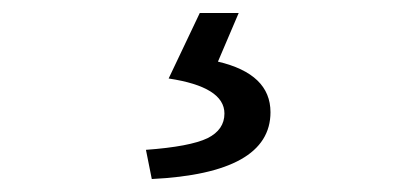

<svg xmlns="http://www.w3.org/2000/svg" viewBox="-20 -23 646 296"><path d="M205 208Q273 203 300 190Q326 177 326 152Q326 111 240 98L288 -3H348L316 72Q397 91 397 150Q397 244 214 253Z"/></svg>

Font: Noto Sans Tobesmart edit
Style: Regular
Weight: 400
Designer: Ryoko NISHIZUKA  (kana & ideographs); Paul D. Hunt (Latin, Greek & Cyrillic); Wenlong ZHANG  (bopomofo); Sandoll Communi
Foundry: Adobe Systems Incorporated
Version: Version 1.005 Oct 7, 2021